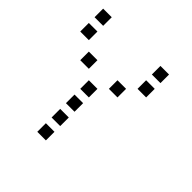

<svg xmlns="http://www.w3.org/2000/svg" viewBox="-174 -824 948 948"><g transform="rotate(45 300.0 -350.0)"><path d="M21 -680Q20 -680 20 -680Q20 -680 20 -679V-621Q20 -620 20 -620Q20 -620 21 -620H79Q80 -620 80 -620Q80 -620 80 -621V-679Q80 -680 80 -680Q80 -680 79 -680ZM421 -680Q420 -680 420 -680Q420 -680 420 -679V-621Q420 -620 420 -620Q420 -620 421 -620H479Q480 -620 480 -620Q480 -620 480 -621V-679Q480 -680 480 -680Q480 -680 479 -680ZM21 -580Q20 -580 20 -580Q20 -580 20 -579V-521Q20 -520 20 -520Q20 -520 21 -520H79Q80 -520 80 -520Q80 -520 80 -521V-579Q80 -580 80 -580Q80 -580 79 -580ZM421 -580Q420 -580 420 -580Q420 -580 420 -579V-521Q420 -520 420 -520Q420 -520 421 -520H479Q480 -520 480 -520Q480 -520 480 -521V-579Q480 -580 480 -580Q480 -580 479 -580ZM121 -480Q120 -480 120 -480Q120 -480 120 -479V-421Q120 -420 120 -420Q120 -420 121 -420H179Q180 -420 180 -420Q180 -420 180 -421V-479Q180 -480 180 -480Q180 -480 179 -480ZM321 -480Q320 -480 320 -480Q320 -480 320 -479V-421Q320 -420 320 -420Q320 -420 321 -420H379Q380 -420 380 -420Q380 -420 380 -421V-479Q380 -480 380 -480Q380 -480 379 -480ZM221 -380Q220 -380 220 -380Q220 -380 220 -379V-321Q220 -320 220 -320Q220 -320 221 -320H279Q280 -320 280 -320Q280 -320 280 -321V-379Q280 -380 280 -380Q280 -380 279 -380ZM221 -280Q220 -280 220 -280Q220 -280 220 -279V-221Q220 -220 220 -220Q220 -220 221 -220H279Q280 -220 280 -220Q280 -220 280 -221V-279Q280 -280 280 -280Q280 -280 279 -280ZM221 -180Q220 -180 220 -180Q220 -180 220 -179V-121Q220 -120 220 -120Q220 -120 221 -120H279Q280 -120 280 -120Q280 -120 280 -121V-179Q280 -180 280 -180Q280 -180 279 -180ZM221 -80Q220 -80 220 -80Q220 -80 220 -79V-21Q220 -20 220 -20Q220 -20 221 -20H279Q280 -20 280 -20Q280 -20 280 -21V-79Q280 -80 280 -80Q280 -80 279 -80Z"/></g></svg>

Font: Doto Medium
Style: Regular
Weight: 500
Monospace: yes
Version: Version 1.000